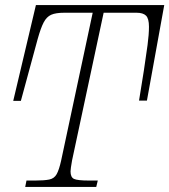

<svg xmlns="http://www.w3.org/2000/svg" viewBox="-20 -734 665 754"><path d="M79 0 84 -25H118Q154 -25 173.5 -29Q193 -33 202.5 -50Q212 -67 220 -103L344 -684H233Q199 -684 181 -676Q163 -668 151.5 -646Q140 -624 128 -581L62 -338H32L121 -714H625L557 -339H526L545 -457Q554 -516 559.5 -557.5Q565 -599 565 -629Q565 -661 553.5 -672.5Q542 -684 516 -684H387L263 -104Q260 -88 258.5 -76.5Q257 -65 257 -61Q257 -38 270.5 -31.5Q284 -25 330 -25H364L358 0Z"/></svg>

Font: Noto Serif ExtraLight
Style: Italic
Weight: 200
Italic angle: -12°
Designer: Monotype Design Team
Foundry: Monotype Imaging Inc.
Version: Version 2.014; ttfautohint (v1.8.4.7-5d5b)